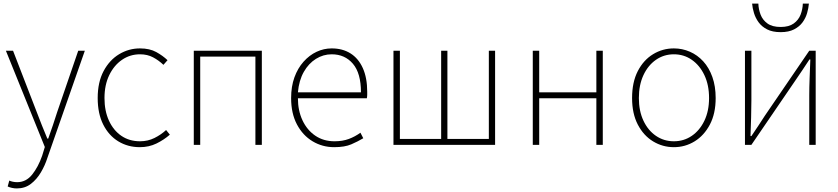

<svg xmlns="http://www.w3.org/2000/svg" viewBox="-20 -811 4692 1075"><path d="M74 244Q61 244 47 241Q33 238 23 233L32 200Q40 204 52 206.5Q64 209 76 209Q126 209 160 166.5Q194 124 216 61L231 12L13 -527H53L186 -183Q199 -149 214.5 -109.5Q230 -70 245 -35H250Q263 -70 276 -109.5Q289 -149 300 -183L418 -527H455L245 74Q232 115 209 154Q186 193 153 218.5Q120 244 74 244Z M763 13Q696 13 642.5 -19.5Q589 -52 558 -113.5Q527 -175 527 -262Q527 -351 560 -413Q593 -475 647 -507.5Q701 -540 764 -540Q818 -540 855 -519.5Q892 -499 918 -474L895 -448Q869 -473 837 -490Q805 -507 764 -507Q708 -507 663 -476Q618 -445 591.5 -390Q565 -335 565 -262Q565 -190 590 -135.5Q615 -81 659.5 -50.5Q704 -20 764 -20Q808 -20 845 -38.5Q882 -57 910 -83L931 -57Q898 -28 856 -7.5Q814 13 763 13Z M1065 0V-527H1446V0H1410V-494H1101V0Z M1851 13Q1785 13 1730 -20Q1675 -53 1642.5 -114.5Q1610 -176 1610 -262Q1610 -327 1628.5 -378Q1647 -429 1679.5 -465.5Q1712 -502 1752.5 -521Q1793 -540 1837 -540Q1898 -540 1942.5 -512Q1987 -484 2011.5 -429.5Q2036 -375 2036 -297Q2036 -289 2036 -280.5Q2036 -272 2034 -261H1648Q1648 -192 1673.5 -137.5Q1699 -83 1745 -51.5Q1791 -20 1853 -20Q1898 -20 1933 -33Q1968 -46 1998 -68L2014 -37Q1984 -19 1947 -3Q1910 13 1851 13ZM1648 -294H2001Q2001 -401 1956 -454Q1911 -507 1837 -507Q1790 -507 1749 -481.5Q1708 -456 1681 -408.5Q1654 -361 1648 -294Z M2183 0V-527H2219V-33H2450V-527H2485V-33H2717V-527H2752V0Z M2963 0V-527H2999V-294H3319V-527H3355V0H3319V-261H2999V0Z M3753 13Q3690 13 3636.5 -19.5Q3583 -52 3551 -113.5Q3519 -175 3519 -262Q3519 -351 3551 -413Q3583 -475 3636.5 -507.5Q3690 -540 3753 -540Q3800 -540 3842.5 -521.5Q3885 -503 3917.5 -467.5Q3950 -432 3968.5 -380Q3987 -328 3987 -262Q3987 -175 3954.5 -113.5Q3922 -52 3869 -19.5Q3816 13 3753 13ZM3753 -20Q3809 -20 3853.5 -50.5Q3898 -81 3924 -135.5Q3950 -190 3950 -262Q3950 -335 3924 -390Q3898 -445 3853.5 -476Q3809 -507 3753 -507Q3697 -507 3652.5 -476Q3608 -445 3582.5 -390Q3557 -335 3557 -262Q3557 -190 3582.5 -135.5Q3608 -81 3652.5 -50.5Q3697 -20 3753 -20Z M4151 0V-527H4187V-249Q4187 -206 4185.5 -154Q4184 -102 4182 -49H4187Q4204 -74 4225.5 -106.5Q4247 -139 4263 -164L4511 -527H4547V0H4511V-277Q4511 -321 4513 -373Q4515 -425 4517 -478H4512Q4496 -453 4474 -420.5Q4452 -388 4435 -363L4187 0ZM4351 -631Q4305 -631 4275 -646.5Q4245 -662 4227.5 -686Q4210 -710 4201.5 -738Q4193 -766 4191 -791H4226Q4227 -759 4238.5 -729Q4250 -699 4277 -679.5Q4304 -660 4351 -660Q4397 -660 4424 -679.5Q4451 -699 4462.5 -729Q4474 -759 4475 -791H4509Q4507 -766 4499 -738Q4491 -710 4473.5 -686Q4456 -662 4426 -646.5Q4396 -631 4351 -631Z"/></svg>

Font: Noto Sans TC
Style: Regular
Weight: 100
Designer: Ryoko NISHIZUKA 西塚涼子 (kana, bopomofo & ideographs); Paul D. Hunt (Latin, Greek & Cyrillic); Sandoll Communications 산돌커뮤니
Foundry: Adobe
Version: Version 2.004;hotconv 1.0.118;makeotfexe 2.5.65603